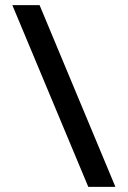

<svg xmlns="http://www.w3.org/2000/svg" viewBox="-20 -727 498 747"><path d="M429 0H323.5L28 -707H134Z"/></svg>

Font: Newsreader 6pt Medium
Style: Regular
Weight: 500
Designer: Hugues Gentile
Foundry: Production Type
Version: Version 1.003; ttfautohint (v1.8.3)